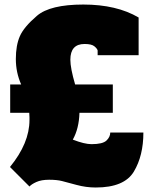

<svg xmlns="http://www.w3.org/2000/svg" viewBox="-20 -812 656 846"><path d="M352.5 -618.2Q290 -618.2 290 -548.8Q290 -511.7 311 -439.9H477.1V-314.9H330.1Q328.1 -245.6 300.8 -196.8Q352.1 -176.8 383.3 -176.8Q432.1 -176.8 449 -192.6Q465.8 -208.5 465.8 -228H611.8Q611.8 -126 569.8 -55.9Q527.8 14.2 401.9 14.2Q358.9 14.2 316.9 2.7Q274.9 -8.8 252.7 -14.4Q230.5 -20 196.3 -20Q162.1 -20 140.1 -10Q118.2 0 109.9 9.8L23.9 -76.2Q109.9 -181.2 109.9 -283.2V-294.9Q109.9 -307.1 108.9 -314.9H24.9V-439.9H73.2Q49.8 -492.7 49.8 -552.2Q49.8 -611.8 67.4 -652.3Q85 -692.9 142.8 -742.4Q200.7 -792 347.2 -792Q493.7 -792 590.8 -734.9V-568.8H410.2V-589.8Q408.2 -597.7 396 -607.9Q383.8 -618.2 352.5 -618.2Z"/></svg>

Font: AlfaSlabOne-Regular
Style: Regular
Weight: 400
Designer: JM Sole
Foundry: JM Sole
Version: Version 1.001